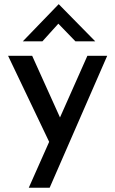

<svg xmlns="http://www.w3.org/2000/svg" viewBox="-20 -680 540 901"><path d="M115 201 390 -418H483L213 201ZM219 3 18 -418H131L298 -48ZM334 -486 243 -580 271 -588 179 -486H87L255 -660H256L427 -486Z"/></svg>

Font: Reem Kufi Fun
Style: Regular
Weight: 400
Designer: Khaled Hosny
Version: Version 1.005